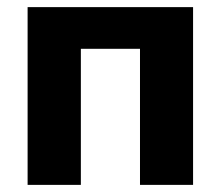

<svg xmlns="http://www.w3.org/2000/svg" viewBox="-20 -519 620 539"><path d="M57.5 0V-499H522V0H373V-382H207V0Z"/></svg>

Font: Commissioner
Style: Bold
Weight: 700
Designer: Kostas Bartsokas
Foundry: Kostas Bartsokas
Version: Version 1.000; ttfautohint (v1.8.3)